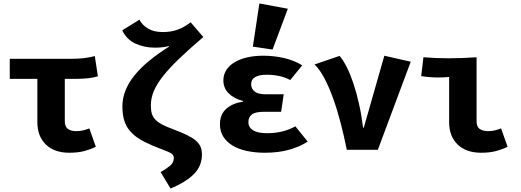

<svg xmlns="http://www.w3.org/2000/svg" viewBox="-20 -874 3040 1120"><path d="M198 -414H37V-531H393Q438 -531 471 -535Q504 -539 533 -547L551 -429Q504 -414 424 -414H358V-167Q358 -135 376 -122Q394 -109 425 -109Q446 -109 465 -113.5Q484 -118 501 -125L539 -18Q512 -4 474 6.5Q436 17 385 17Q297 17 247.5 -31Q198 -79 198 -161Z M927 -2Q868 -24 824 -46Q780 -68 751 -96Q722 -124 708 -161.5Q694 -199 694 -253Q694 -302 712.5 -347.5Q731 -393 765.5 -435.5Q800 -478 850.5 -519.5Q901 -561 966 -602L964 -605Q948 -601 928 -598.5Q908 -596 884 -596Q822 -596 770.5 -619.5Q719 -643 693 -697L793 -759Q812 -725 845.5 -706Q879 -687 930 -687Q977 -687 1016 -701Q1055 -715 1092 -744L1166 -658Q1084 -588 1026 -532.5Q968 -477 931 -430Q894 -383 877 -342Q860 -301 860 -259Q860 -230 866 -210.5Q872 -191 887 -175.5Q902 -160 927 -147Q952 -134 990 -120Q1038 -102 1070 -86.5Q1102 -71 1121.5 -54.5Q1141 -38 1149.5 -18.5Q1158 1 1158 28Q1158 92 1113.5 139Q1069 186 975 226L917 130Q952 110 973 92Q994 74 994 47Q994 31 980 21.5Q966 12 927 -2Z M1455 -602 1493 -854 1659 -823 1570 -585ZM1620 -222H1521Q1470 -222 1449.5 -206.5Q1429 -191 1429 -162Q1429 -131 1456 -114Q1483 -97 1538 -97Q1632 -97 1703 -137L1775 -48Q1727 -17 1665 0Q1603 17 1525 17Q1468 17 1419.5 6.5Q1371 -4 1336.5 -25Q1302 -46 1282.5 -77Q1263 -108 1263 -149Q1263 -207 1300 -239.5Q1337 -272 1397 -281V-285Q1346 -298 1314.5 -329Q1283 -360 1283 -405Q1283 -439 1300.5 -466Q1318 -493 1349.5 -511.5Q1381 -530 1423 -539.5Q1465 -549 1515 -549Q1578 -549 1636.5 -535.5Q1695 -522 1743 -493L1673 -407Q1644 -423 1609 -430.5Q1574 -438 1536 -438Q1492 -438 1468.5 -424.5Q1445 -411 1445 -383Q1445 -357 1465 -340.5Q1485 -324 1528 -324H1635Z M2003 0Q1987 -80 1967 -157Q1947 -234 1923 -300.5Q1899 -367 1872 -418Q1845 -469 1815 -498L1961 -548Q1983 -522 2003.5 -481Q2024 -440 2042 -386Q2060 -332 2074.5 -267Q2089 -202 2098 -129H2102L2222 -549L2376 -514L2184 0Z M2600 -425Q2568 -422 2536 -422Q2512 -422 2487.5 -424Q2463 -426 2437 -430L2450 -540Q2523 -534 2597 -534Q2674 -534 2760 -540V-167Q2760 -135 2778 -122Q2796 -109 2828 -109Q2848 -109 2867 -113.5Q2886 -118 2903 -125L2941 -18Q2914 -4 2876 6.5Q2838 17 2787 17Q2699 17 2649.5 -31Q2600 -79 2600 -161Z"/></svg>

Font: Qzxlaeiskcpccdgjqmyffctclhy
Style: Regular
Weight: 700
Monospace: yes
Designer: Carrois Corporate & Edenspiekermann
Foundry: Carrois Corporate GbR & Edenspiekermann AG
Version: Version 2.001